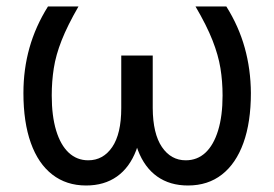

<svg xmlns="http://www.w3.org/2000/svg" viewBox="-20 -566 852 596"><path d="M128.9 -545.9H223.6Q189.5 -486.8 171.4 -440.9Q153.3 -395 147 -354.2Q140.6 -313.5 140.6 -269.5Q140.6 -206.1 154.3 -160.9Q168 -115.7 193.4 -92Q218.8 -68.4 253.9 -68.4Q300.3 -68.4 328.4 -109.6Q356.4 -150.9 356.4 -230.5V-393.6H422.9V-230.5Q423.3 -153.3 402.8 -99.6Q382.3 -45.9 343 -18.1Q303.7 9.8 247.1 9.8Q186 9.8 142.3 -24.2Q98.6 -58.1 75.7 -122.3Q52.7 -186.5 52.7 -277.3Q52.7 -351.1 71.5 -417.7Q90.3 -484.4 128.9 -545.9ZM586.9 -545.9H682.6Q721.2 -484.4 739.7 -417.7Q758.3 -351.1 758.8 -277.3Q758.8 -186.5 735.6 -122.3Q712.4 -58.1 668.9 -24.2Q625.5 9.8 563.5 9.8Q507.3 9.8 468 -18.1Q428.7 -45.9 408.2 -99.6Q387.7 -153.3 387.7 -230.5V-393.6H454.1V-230.5Q454.6 -150.9 482.7 -109.6Q510.7 -68.4 556.6 -68.4Q592.3 -68.4 617.7 -92Q643.1 -115.7 657 -160.9Q670.9 -206.1 670.9 -269.5Q670.9 -313.5 664.3 -354.2Q657.7 -395 639.6 -440.9Q621.6 -486.8 586.9 -545.9Z"/></svg>

Font: Inter
Style: Regular
Weight: 400
Designer: Rasmus Andersson
Foundry: rsms
Version: Version 4.000;git-8c9346024